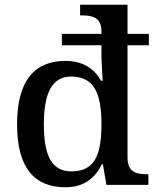

<svg xmlns="http://www.w3.org/2000/svg" viewBox="-20 -780 664 810"><path d="M256 10C334 10 380 -28 410 -87H414L429 0H606V-45H598C553 -45 518 -56 518 -115V-589H608V-637H518V-760H318V-715H326C370 -715 408 -706 408 -649V-637H241V-589H408V-550C408 -521 413 -443 413 -439H407C378 -489 332 -523 256 -523C125 -523 52 -439 52 -255C52 -72 125 10 256 10ZM281 -57C198 -57 165 -124 165 -255C165 -385 198 -457 280 -457C378 -457 408 -385 408 -256C408 -123 378 -57 281 -57Z"/></svg>

Font: Noto Serif Gurmukhi Medium
Style: Regular
Weight: 500
Designer: Vaibhav Singh and the Monotype Design Team
Foundry: Monotype Imaging Inc.
Version: Version 2.004